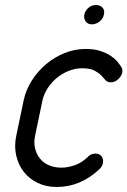

<svg xmlns="http://www.w3.org/2000/svg" viewBox="-20 -745 508 765"><path d="M330 -120Q342 -133 360 -133Q378 -133 385.5 -121Q393 -109 390 -95Q387 -80 375 -70Q339 -36 296.5 -18Q254 0 206 0Q164 0 130.5 -16Q97 -32 75 -60Q53 -88 44.5 -125.5Q36 -163 45 -205L74 -344Q83 -387 107 -424.5Q131 -462 164.5 -490Q198 -518 238.5 -534Q279 -550 321 -550Q355 -550 379.5 -542Q404 -534 420.5 -523Q437 -512 447 -500Q457 -488 462 -480Q470 -470 467 -455Q464 -442 451 -429.5Q438 -417 421 -417Q408 -417 400 -426L383 -445Q373 -455 356 -464Q339 -473 307 -473Q281 -473 255 -463Q229 -453 207.5 -435.5Q186 -418 170.5 -394.5Q155 -371 149 -344L120 -205Q114 -178 119.5 -154.5Q125 -131 139 -113.5Q153 -96 175 -86.5Q197 -77 224 -77Q250 -77 278.5 -87Q307 -97 330 -120ZM346 -648Q330 -648 321.5 -659.5Q313 -671 316 -687Q320 -704 333 -714.5Q346 -725 362 -725Q379 -725 388.5 -714.5Q398 -704 394 -687Q391 -671 377 -659.5Q363 -648 346 -648Z"/></svg>

Font: VDS Compensated
Style: Light Italic
Weight: 300
Italic angle: -12°
Designer: artmaker
Foundry: artmaker
Version: Version 1.000 2012 initial release